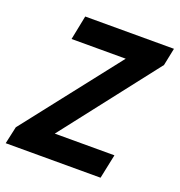

<svg xmlns="http://www.w3.org/2000/svg" viewBox="-125 -754 801 856"><g transform="rotate(20 275.5 -326.0)"><path d="M-5 0 13 -82 369 -537H112L135 -652H556L539 -569L186 -115H469L445 0Z"/></g></svg>

Font: Source Sans 3
Style: Bold Italic
Weight: 700
Italic angle: -11°
Designer: Paul D. Hunt
Foundry: Adobe
Version: Version 3.052;hotconv 1.1.0;makeotfexe 2.6.0